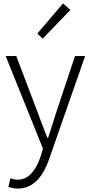

<svg xmlns="http://www.w3.org/2000/svg" viewBox="-20 -861 530 1121"><path d="M85 240C183 240 238 155 269 62L477 -534H418L309 -207C294 -161 277 -105 261 -57H256C237 -105 216 -161 199 -207L75 -534H13L231 7L217 53C191 130 149 188 84 188C69 188 52 184 41 180L29 229C44 236 64 240 85 240ZM229 -635 391 -803 348 -841 198 -665Z"/></svg>

Font: Noto Sans KR Light
Style: Regular
Weight: 300
Designer: Ryoko NISHIZUKA 西塚涼子 (kana, bopomofo & ideographs); Paul D. Hunt (Latin, Greek & Cyrillic); Sandoll Communications 산돌커뮤니
Foundry: Adobe
Version: Version 2.004;hotconv 1.0.118;makeotfexe 2.5.65603